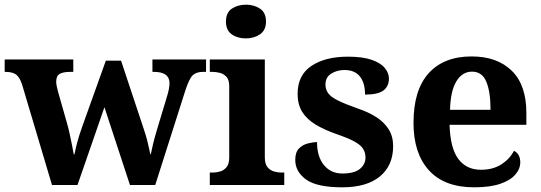

<svg xmlns="http://www.w3.org/2000/svg" viewBox="-23 -790 2310 820"><path d="M71 -430Q60 -462 44.5 -472.5Q29 -483 0 -483H-3V-536H290V-483H277Q247 -483 232 -474.5Q217 -466 217 -441Q217 -433 219.5 -421Q222 -409 225 -398L262 -268Q269 -244 274.5 -218.5Q280 -193 284.5 -170.5Q289 -148 292 -131H295Q300 -156 307 -182.5Q314 -209 327 -246L429 -531H494L592 -236Q600 -212 605 -193Q610 -174 613 -159Q616 -144 619 -131H621Q626 -156 631.5 -178.5Q637 -201 648 -238L692 -384Q696 -397 698.5 -411.5Q701 -426 701 -434Q701 -483 635 -483H628V-536H857V-483H844Q815 -483 800 -468.5Q785 -454 769 -405L640 0H532L423 -332L308 0H199Z M873 0V-53H885Q900 -53 916.5 -57.5Q933 -62 944.5 -76Q956 -90 956 -118V-422Q956 -449 944 -462Q932 -475 915.5 -479Q899 -483 885 -483H873V-536H1108V-118Q1108 -90 1119.5 -76Q1131 -62 1148 -57.5Q1165 -53 1179 -53H1191V0ZM1027 -626Q991 -626 966.5 -643.5Q942 -661 942 -698Q942 -736 967 -753Q992 -770 1028 -770Q1062 -770 1087.5 -753Q1113 -736 1113 -698Q1113 -661 1087.5 -643.5Q1062 -626 1027 -626Z M1439 10Q1330 10 1284 -23.5Q1238 -57 1238 -107Q1238 -140 1254 -156Q1270 -172 1292 -177.5Q1314 -183 1331 -183Q1331 -121 1360.5 -85Q1390 -49 1439 -49Q1491 -49 1514.5 -69Q1538 -89 1538 -117Q1538 -139 1527 -155.5Q1516 -172 1489 -186.5Q1462 -201 1415 -217Q1361 -236 1324 -258.5Q1287 -281 1267.5 -312.5Q1248 -344 1248 -389Q1248 -469 1307 -508.5Q1366 -548 1463 -548Q1526 -548 1564.5 -534.5Q1603 -521 1620.5 -499.5Q1638 -478 1638 -455Q1638 -421 1614.5 -403.5Q1591 -386 1536 -386Q1536 -436 1514 -463.5Q1492 -491 1448 -491Q1416 -491 1391.5 -475.5Q1367 -460 1367 -429Q1367 -408 1378.5 -392Q1390 -376 1420 -361Q1450 -346 1504 -327Q1549 -312 1583 -290.5Q1617 -269 1636.5 -238.5Q1656 -208 1656 -166Q1656 -83 1599.5 -36.5Q1543 10 1439 10Z M2002 10Q1875 10 1809 -62.5Q1743 -135 1743 -265Q1743 -406 1808 -477.5Q1873 -549 1991 -549Q2100 -549 2162.5 -488Q2225 -427 2225 -308V-257H1897Q1900 -157 1934.5 -111Q1969 -65 2031 -65Q2083 -65 2119 -88.5Q2155 -112 2172 -146Q2186 -139 2192.5 -126.5Q2199 -114 2199 -97Q2199 -69 2178 -44.5Q2157 -20 2113.5 -5Q2070 10 2002 10ZM2072 -321Q2072 -398 2054 -441Q2036 -484 1993 -484Q1951 -484 1926 -442.5Q1901 -401 1899 -321Z"/></svg>

Font: Noto Serif Khojki
Style: Bold
Weight: 700
Version: Version 2.003